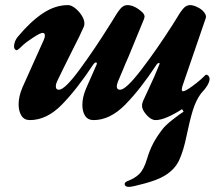

<svg xmlns="http://www.w3.org/2000/svg" viewBox="-20 -457 880 753"><path d="M768 -90Q748 -63 736 -23.5Q724 16 712 74Q700 134 682.5 171.5Q665 209 624 233Q597 249 547.5 262.5Q498 276 486 276Q469 276 469 264Q469 260 472.5 257.5Q476 255 480 253Q508 243 526 225.5Q544 208 556 168Q566 134 580 107Q594 80 617 50Q628 35 658 11.5Q688 -12 700 -19L694 -29Q665 -10 637.5 2Q610 14 590 14Q573 14 555 -6Q537 -26 537 -42Q537 -52 542 -63L555 -91Q589 -163 605 -204L606 -208Q606 -210 604 -210Q598 -210 593 -202Q529 -105 470 -45.5Q411 14 347 14Q325 14 314 -2.5Q303 -19 303 -46Q303 -76 318 -111L359 -204L360 -208Q360 -212 356 -212Q352 -212 347 -206Q281 -106 222 -46Q163 14 97 14Q75 14 64 -3.5Q53 -21 53 -48Q53 -79 68 -114L151 -299Q156 -309 156 -318Q156 -328 147 -328Q138 -328 109 -309Q80 -290 68 -278Q50 -260 45 -260Q42 -260 38.5 -264Q35 -268 35 -273Q35 -295 50 -313Q99 -372 147.5 -404.5Q196 -437 247 -437Q259 -437 274 -425.5Q289 -414 300 -397Q311 -380 311 -365Q311 -357 309 -353Q295 -320 266 -264Q216 -164 204 -138Q199 -128 199 -118Q199 -105 211 -105Q234 -105 292.5 -184.5Q351 -264 409 -357L421 -376Q439 -407 451.5 -422Q464 -437 479 -437Q508 -437 539 -408Q547 -400 547 -391Q547 -389 545 -383L485 -237Q472 -208 462 -183Q452 -158 443 -138Q438 -125 438 -118Q438 -105 451 -105Q474 -105 534.5 -184Q595 -263 655 -357L667 -376Q685 -407 697.5 -422Q710 -437 725 -437Q736 -437 750 -431Q764 -425 774 -416Q791 -400 787 -386L695 -118Q693 -110 693 -107Q693 -99 698 -99Q707 -99 735 -119.5Q763 -140 784 -161Q787 -164 788 -164Q794 -164 798 -159Q802 -154 802 -148Q802 -126 768 -90Z"/></svg>

Font: EB Garamond ExtraBold
Style: Italic
Weight: 800
Italic angle: -17.2°
Designer: Georg Duffner and Octavio Pardo
Foundry: Georg Duffner
Version: Version 1.000